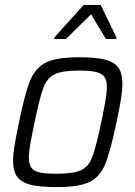

<svg xmlns="http://www.w3.org/2000/svg" viewBox="-20 -750 549 778"><path d="M33 -99Q33 -124 38.5 -158Q44 -192 57 -254Q81 -373 102.5 -424.5Q124 -476 167 -497Q210 -518 300 -518Q368 -518 405.5 -508.5Q443 -499 459.5 -476Q476 -453 476 -410Q476 -363 452 -254Q427 -135 406 -84Q385 -33 342.5 -12.5Q300 8 210 8Q141 8 103.5 -1.5Q66 -11 49.5 -33.5Q33 -56 33 -99ZM390 -254 395 -277Q397 -286 405 -329.5Q413 -373 413 -398Q413 -425 402.5 -439Q392 -453 368 -458.5Q344 -464 300 -464Q232 -464 201.5 -449Q171 -434 156 -395Q141 -356 120 -254Q108 -197 102.5 -165Q97 -133 97 -111Q97 -84 107.5 -70Q118 -56 141.5 -51Q165 -46 210 -46Q278 -46 308.5 -60.5Q339 -75 354 -114Q369 -153 390 -254ZM199 -592 200 -598 319 -730H388L452 -598L451 -592H409L349 -692L247 -592Z"/></svg>

Font: Saira Semi Condensed Light
Style: Italic
Weight: 300
Width: 4
Italic angle: -12°
Designer: Hector Gatti with collaboration of the Omnibus-Type team
Foundry: Omnibus-Type
Version: Version 1.001; ttfautohint (v1.8)